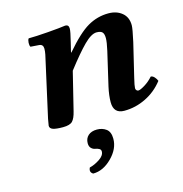

<svg xmlns="http://www.w3.org/2000/svg" viewBox="-103 -533 834 877"><g transform="rotate(-15 314.0 -94.5)"><path d="M90.8 -13.2Q90.8 -17.1 96.2 -44.9L160.2 -332Q163.1 -346.7 163.1 -358.9Q163.1 -379.4 144 -380.9L104 -383.8Q99.6 -390.1 100.3 -403.6Q101.1 -417 106 -422.9Q139.6 -422.9 198.5 -427.5Q257.3 -432.1 282.2 -436Q298.8 -436 298.8 -418Q298.8 -410.2 295.9 -395.5Q293 -380.9 286.9 -356.2Q280.8 -331.5 277.8 -318.8L275.9 -310.1H277.8Q342.8 -386.2 388.7 -412.6Q434.6 -439 486.8 -439Q525.4 -439 550.8 -418Q576.2 -397 576.2 -358.9Q576.2 -342.8 563 -283.2L524.9 -124Q516.1 -87.9 516.1 -77.1Q516.1 -71.3 519.8 -67.1Q523.4 -63 528.8 -63Q537.6 -63 559.6 -76.4Q581.5 -89.8 599.1 -109.9Q608.4 -109.9 616.7 -100.3Q625 -90.8 627.9 -82Q593.8 -38.1 544.9 -14.2Q496.1 9.8 442.9 9.8Q392.1 9.8 392.1 -43.9Q392.1 -75.7 400.9 -115.2L438 -274.9Q446.8 -313.5 446.8 -333Q446.8 -353 439 -361.1Q431.2 -369.1 412.1 -369.1Q387.2 -369.1 351.8 -333.7Q316.4 -298.3 262.2 -228L217.8 -47.9Q210.4 -16.6 198 -3.4Q185.5 9.8 152.8 9.8Q120.1 9.8 105.5 4.6Q90.8 -0.5 90.8 -13.2ZM298.8 60.1Q324.2 60.1 342.5 73.7Q360.8 87.4 360.8 120.1Q360.8 167.5 319.6 208.7Q278.3 250 231 250Q212.9 239.7 223.1 219.2Q247.1 213.4 271 197.5Q294.9 181.6 294.9 162.1Q294.9 153.3 286.6 148.9Q278.3 144.5 268.6 143.1Q258.8 141.6 250.5 133.5Q242.2 125.5 242.2 109.9Q242.2 87.4 257.3 73.7Q272.5 60.1 298.8 60.1Z"/></g></svg>

Font: Common Serif
Style: Bold Italic
Weight: 700
Italic angle: -12°
Designer: Philipp H. Poll, Khaled Hosny
Foundry: Stefan Peev, Context Ltd.
Version: Version 1.026